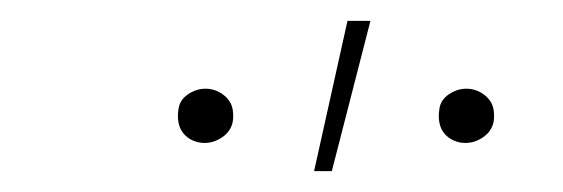

<svg xmlns="http://www.w3.org/2000/svg" viewBox="-20 -764 540 184"><path d="M426 -627Q420 -627 414.5 -629.5Q409 -632 405.5 -636.5Q402 -641 401 -647Q400 -653 401 -659Q402 -668 410 -673.5Q418 -679 427 -679Q433 -679 438.5 -676.5Q444 -674 448 -669.5Q452 -665 453 -659Q454 -653 453 -647Q451 -638 443 -632.5Q435 -627 426 -627ZM176 -627Q170 -627 164.5 -629.5Q159 -632 155.5 -636.5Q152 -641 151 -647Q150 -653 151 -659Q152 -668 160 -673.5Q168 -679 177 -679Q183 -679 188.5 -676.5Q194 -674 198 -669.5Q202 -665 203 -659Q204 -653 203 -647Q201 -638 193 -632.5Q185 -627 176 -627ZM281 -600 313 -744H335L298 -600Z"/></svg>

Font: Iosevka Term Curly Thin
Style: Italic
Weight: 100
Italic angle: -9°
Designer: Belleve Invis
Foundry: Belleve Invis
Version: Version 32.3.0